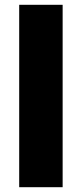

<svg xmlns="http://www.w3.org/2000/svg" viewBox="-20 -780 341 800"><path d="M241 0H60V-760H241Z"/></svg>

Font: Noto Sans Lao Looped SemiCondensed Black
Style: Regular
Weight: 900
Width: 4
Designer: Mark Frömberg, Ben Mitchell
Foundry: The Fontpad Ltd
Version: Version 1.002; ttfautohint (v1.8.4.7-5d5b)